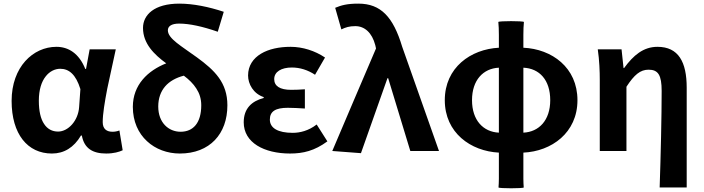

<svg xmlns="http://www.w3.org/2000/svg" viewBox="-20 -832 3877 1058"><path d="M571 -343C586 -415 604 -493 618 -560H546H474L454 -452H450C415 -539 356 -574 291 -574C162 -574 44 -463 44 -276C44 -93 132 14 266 14C333 14 387 -19 426 -85H431C444 -14 491 14 565 14C607 14 637 5 656 -4L638 -113C625 -108 612 -106 600 -106C569 -106 546 -120 546 -159C546 -204 557 -270 571 -343ZM223 -149C204 -177 194 -220 194 -277C194 -338 209 -382 231 -410C253 -439 283 -453 312 -453C360 -453 398 -422 423 -341L416 -242C411 -167 356 -107 300 -107C268 -107 241 -121 223 -149Z M790 -54C837 -10 902 14 971 14C1053 14 1119 -13 1164 -60C1209 -107 1233 -173 1233 -252C1233 -376 1164 -444 1065 -516C980 -578 905 -619 905 -665C905 -686 923 -702 967 -702C1024 -702 1097 -686 1180 -657L1213 -767C1132 -794 1045 -812 968 -812C830 -812 768 -750 768 -678C768 -592 829 -532 896 -483C795 -443 712 -365 712 -243C712 -163 742 -98 790 -54ZM1062 -344C1079 -318 1089 -288 1089 -252C1089 -155 1045 -106 975 -106C909 -106 852 -156 852 -245C852 -291 866 -328 890 -356C914 -384 950 -404 993 -415C1021 -394 1045 -371 1062 -344Z M1418 -536C1375 -510 1347 -470 1347 -416C1347 -369 1376 -316 1433 -297V-292C1368 -275 1323 -235 1323 -158C1323 -102 1351 -59 1397 -30C1443 -1 1507 14 1578 14C1651 14 1713 -1 1784 -53L1725 -146C1680 -111 1632 -100 1593 -100C1512 -100 1467 -126 1467 -173C1467 -219 1499 -238 1566 -238C1596 -238 1627 -236 1660 -234V-340C1634 -338 1607 -337 1584 -337C1522 -337 1491 -358 1491 -396C1491 -437 1531 -460 1588 -460C1633 -460 1677 -446 1716 -420L1771 -515C1716 -552 1648 -574 1581 -574C1519 -574 1461 -562 1418 -536Z M1931 -282 1811 0 1969 12 2115 -401H2119L2241 0H2320H2399L2196 -575C2147 -738 2079 -812 1955 -812C1892 -812 1861 -803 1827 -789L1861 -670C1884 -681 1904 -688 1938 -688C1989 -688 2030 -652 2048 -583L2052 -565Z M2729 -190V-101C2643 -105 2581 -169 2581 -280C2581 -391 2643 -455 2729 -459V-280ZM2729 105V153C2729 169 2728 189 2727 201C2729 207 2864 207 2866 201C2865 189 2864 169 2864 153V105V9C3019 2 3162 -100 3162 -280C3162 -460 3021 -562 2864 -569V-640C2864 -665 2865 -694 2867 -711C2864 -717 2729 -717 2726 -711C2728 -694 2729 -665 2729 -640V-569C2574 -561 2431 -460 2431 -280C2431 -100 2574 1 2729 9ZM2864 -369V-459C2953 -455 3012 -391 3012 -280C3012 -169 2950 -105 2864 -101V-280Z M3764 -74V-349C3764 -490 3719 -574 3603 -574C3525 -574 3470 -527 3419 -457H3416L3405 -560H3274C3283 -499 3285 -437 3285 -393V0H3432V-354C3475 -420 3508 -448 3554 -448C3607 -448 3626 -418 3626 -331C3626 -193 3621 24 3615 201H3689H3764Z"/></svg>

Font: GenSekiGothic2 TW B
Style: Regular
Weight: 700
Version: Version 2.100;PS 2.1;hotconv 16.6.51;makeotf.lib2.5.65220 DE